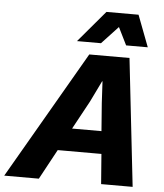

<svg xmlns="http://www.w3.org/2000/svg" viewBox="-114 -938 844 989"><g transform="rotate(5 308.0 -443.0)"><path d="M467 -814 382 -723H258L396 -886H562L624 -723H512ZM327 -660H535L609 0H446L434 -155H208L124 0H-55ZM272 -272H424L413 -417L407 -528H405L352 -419Z"/></g></svg>

Font: Elaine Sans
Style: Bold Italic
Weight: 700
Italic angle: -13°
Designer: Wei Huang
Foundry: Wei Huang
Version: Version 2.001;December 24, 2019;FontCreator 12.0.0.2547 64-b